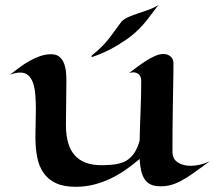

<svg xmlns="http://www.w3.org/2000/svg" viewBox="-20 -735 859 768"><path d="M818.8 -89.8Q782.2 -63 754.9 -43.5Q727.5 -23.9 704.1 -11.5Q680.7 1 659.2 6.1Q637.7 11.2 612.8 9.8Q593.8 8.8 580.3 1.7Q566.9 -5.4 558.1 -18.8Q549.3 -32.2 544.7 -52Q540 -71.8 538.6 -99.1Q510.7 -75.2 481 -54.7Q451.2 -34.2 419.2 -19.3Q387.2 -4.4 353.3 3.9Q319.3 12.2 283.7 12.2Q234.9 12.2 203.6 -2.4Q172.4 -17.1 154.1 -43.5Q135.7 -69.8 128.7 -106.4Q121.6 -143.1 121.6 -187Q121.6 -215.8 122.6 -243.7Q123.5 -271.5 123.5 -297.9Q123.5 -328.6 121.3 -355.5Q119.1 -382.3 112.5 -402.1Q106 -421.9 93.5 -433.3Q81.1 -444.8 60.5 -444.8Q43.5 -444.8 19.5 -436Q37.6 -450.2 57.4 -464.8Q77.1 -479.5 97.9 -491.2Q118.7 -502.9 140.4 -510.5Q162.1 -518.1 184.6 -518.1Q205.1 -518.1 217 -508.3Q229 -498.5 235.4 -483.2Q241.7 -467.8 243.7 -449Q245.6 -430.2 245.6 -412.1Q245.6 -363.8 244.6 -319.8Q243.7 -275.9 243.7 -231.9Q244.1 -193.8 252.4 -164.3Q260.7 -134.8 278.6 -114.3Q296.4 -93.8 325 -83.5Q353.5 -73.2 394.5 -74.2Q425.3 -74.7 448.5 -79.1Q471.7 -83.5 489 -94.7Q506.3 -106 518.3 -124.8Q530.3 -143.6 538.6 -172.9Q540 -237.8 542.5 -296.4Q544.9 -355 544.9 -413.1Q544.4 -424.8 539.1 -433.1Q534.7 -439.9 524.7 -443.8Q514.6 -447.8 496.6 -442.9Q510.7 -453.6 528.3 -466.8Q545.9 -480 564.2 -491.7Q582.5 -503.4 600.3 -511.2Q618.2 -519 633.8 -519Q650.4 -519 662.1 -509.3Q673.8 -499.5 673.8 -481Q673.8 -470.7 673.6 -444.6Q673.3 -418.5 672.6 -383.8Q671.9 -349.1 671.4 -310.1Q670.9 -271 670.4 -235.1Q669.9 -199.2 669.9 -169.9Q669.9 -140.6 669.9 -126Q670.9 -98.1 691.7 -85Q712.4 -71.8 742.7 -71.8Q760.7 -71.8 780.5 -76.4Q800.3 -81.1 818.8 -89.8ZM613.8 -715.3Q600.6 -697.8 588.4 -681.6Q578.1 -668 567.4 -654.3Q556.6 -640.6 549.8 -633.3Q519 -599.6 483.9 -575.7Q448.7 -551.8 418 -536.1Q382.3 -518.1 346.7 -506.3Q346.2 -507.8 346.2 -509.3Q346.2 -512.2 346.7 -512.7Q371.6 -532.7 387.5 -548.8Q403.3 -564.9 415.5 -580.3Q427.7 -595.7 439 -611.8Q450.2 -627.9 465.8 -648.4Q477.5 -660.2 495.4 -667.7Q513.2 -675.3 533.4 -681.9Q553.7 -688.5 574.7 -696Q595.7 -703.6 613.8 -715.3Z"/></svg>

Font: Eagle Lake
Style: Regular
Weight: 400
Designer: Astigmatic (AOETI)
Foundry: Astigmatic (AOETI)
Version: Version 1.000